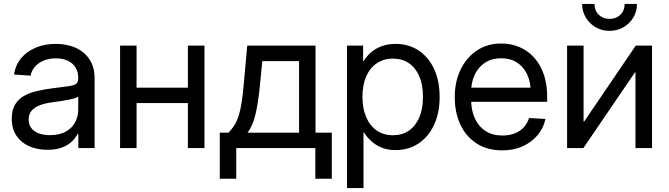

<svg xmlns="http://www.w3.org/2000/svg" viewBox="-20 -755 3410 979"><path d="M221.2 8.8Q169.9 8.8 128.9 -9.3Q87.9 -27.3 64 -62.7Q40 -98.1 40 -149.9Q40 -194.8 57.6 -223.1Q75.2 -251.5 104.7 -267.3Q134.3 -283.2 171.4 -291.5Q208.5 -299.8 247.1 -304.7Q295.9 -311.5 325 -314.9Q354 -318.4 366.5 -326.4Q378.9 -334.5 378.9 -354V-358.4Q378.9 -388.2 365.7 -410.2Q352.5 -432.1 326.9 -444.8Q301.3 -457.5 264.6 -457.5Q228.5 -457.5 200.7 -445.3Q172.9 -433.1 156.5 -413.1Q140.1 -393.1 136.2 -369.1L51.8 -375Q58.6 -422.9 87.4 -457.8Q116.2 -492.7 161.9 -512Q207.5 -531.2 264.2 -531.2Q305.2 -531.2 341.3 -520.5Q377.4 -509.8 404.5 -487.8Q431.6 -465.8 447 -433.1Q462.4 -400.4 462.4 -356.4V0H379.4V-73.2H376.5Q367.2 -54.7 348.6 -35.6Q330.1 -16.6 299.1 -3.9Q268.1 8.8 221.2 8.8ZM233.9 -65.9Q284.2 -65.9 316.4 -84.5Q348.6 -103 363.8 -132.6Q378.9 -162.1 378.9 -195.8V-262.7Q374 -257.8 359.9 -253.7Q345.7 -249.5 325.9 -245.8Q306.2 -242.2 284.4 -238.8Q262.7 -235.4 243.2 -232.9Q212.9 -229 186 -219.5Q159.2 -210 142.6 -192.4Q126 -174.8 126 -145Q126 -120.1 139.2 -102.5Q152.3 -85 176.8 -75.4Q201.2 -65.9 233.9 -65.9Z M957 -308.1V-229.5H656.7V-308.1ZM676.3 -522.5V0H592.3V-522.5ZM1022.5 -522.5V0H938V-522.5Z M1100.6 156.2V-78.6H1145.5Q1162.1 -96.2 1174.6 -115.5Q1187 -134.8 1195.8 -161.1Q1204.6 -187.5 1210.9 -225.6Q1217.3 -263.7 1222.2 -318.4L1240.7 -522.5H1588.9V-78.6H1671.9V156.2H1587.9V0H1184.6V156.2ZM1242.2 -78.6H1504.9V-443.4H1317.4L1305.2 -318.4Q1297.4 -237.3 1283.9 -176.8Q1270.5 -116.2 1242.2 -78.6Z M1749.5 204.1V-522.5H1831.5V-443.8H1834.5Q1849.6 -469.2 1873 -489Q1896.5 -508.8 1927.7 -520Q1959 -531.2 1996.6 -531.2Q2064 -531.2 2114.7 -497.6Q2165.5 -463.9 2193.6 -402.8Q2221.7 -341.8 2221.7 -260.7Q2221.7 -180.2 2193.6 -119.1Q2165.5 -58.1 2114.7 -23.9Q2064 10.3 1996.6 10.3Q1959 10.3 1929 -1.2Q1898.9 -12.7 1875.7 -33Q1852.5 -53.2 1835.9 -79.6H1833.5V204.1ZM1983.9 -65.4Q2030.3 -65.4 2064.5 -88.6Q2098.6 -111.8 2117.7 -155.5Q2136.7 -199.2 2136.7 -261.2Q2136.7 -323.2 2117.7 -366.7Q2098.6 -410.2 2064.5 -433.1Q2030.3 -456.1 1983.9 -456.1Q1935.5 -456.1 1900.4 -431.9Q1865.2 -407.7 1846.7 -364Q1828.1 -320.3 1828.1 -261.2Q1828.1 -202.6 1846.9 -158.4Q1865.7 -114.3 1900.6 -89.8Q1935.5 -65.4 1983.9 -65.4Z M2542 11.7Q2465.3 11.7 2411.1 -22.9Q2356.9 -57.6 2327.9 -118.9Q2298.8 -180.2 2298.8 -259.3Q2298.8 -339.4 2328.9 -400.9Q2358.9 -462.4 2412.1 -497.8Q2465.3 -533.2 2535.2 -533.2Q2586.4 -533.2 2629.4 -514.6Q2672.4 -496.1 2703.9 -460.9Q2735.4 -425.8 2752.7 -375.7Q2770 -325.7 2770 -261.7V-235.8H2346.2V-308.1H2723.6L2686.5 -282.2Q2686.5 -335.4 2668.2 -375Q2649.9 -414.6 2616 -436.3Q2582 -458 2535.2 -458Q2488.3 -458 2454.1 -436Q2419.9 -414.1 2401.1 -375.2Q2382.3 -336.4 2382.3 -285.6V-247.1Q2382.3 -192.4 2401.4 -151.1Q2420.4 -109.9 2456.1 -86.9Q2491.7 -64 2542 -64Q2577.6 -64 2605.2 -75Q2632.8 -85.9 2651.1 -106.2Q2669.4 -126.5 2677.7 -153.3L2761.2 -148.4Q2751 -100.6 2720.2 -64.7Q2689.5 -28.8 2643.8 -8.5Q2598.1 11.7 2542 11.7Z M3304.7 0H3220.2V-386.2H3217.8L2954.6 0H2871.6V-522.5H2955.6V-135.3H2958.5L3221.7 -522.5H3304.7ZM3087.9 -597.7Q3048.8 -597.7 3017.3 -616Q2985.8 -634.3 2967 -665.5Q2948.2 -696.8 2948.2 -734.9H3011.2Q3011.2 -701.2 3033 -679.9Q3054.7 -658.7 3088.4 -658.7Q3121.6 -658.7 3143.3 -679.9Q3165 -701.2 3165 -734.9H3228Q3228 -696.8 3209.5 -665.8Q3190.9 -634.8 3159.2 -616.2Q3127.4 -597.7 3087.9 -597.7Z"/></svg>

Font: Inter 28pt
Style: Regular
Weight: 400
Designer: Rasmus Andersson
Foundry: rsms
Version: Version 4.001;git-66647c0bb